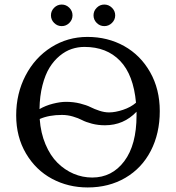

<svg xmlns="http://www.w3.org/2000/svg" viewBox="-20 -822 781 852"><path d="M409.2 -720.2Q395 -734.4 395 -753.9Q395 -773.4 409.2 -787.6Q423.3 -801.8 442.9 -801.8Q462.4 -801.8 476.8 -787.6Q491.2 -773.4 491.2 -753.9Q491.2 -734.4 476.8 -720.2Q462.4 -706.1 442.9 -706.1Q423.3 -706.1 409.2 -720.2ZM220.2 -720.2Q206.1 -734.4 206.1 -753.9Q206.1 -773.4 220.2 -787.6Q234.4 -801.8 253.9 -801.8Q273.4 -801.8 287.6 -787.6Q301.8 -773.4 301.8 -753.9Q301.8 -734.4 287.6 -720.2Q273.4 -706.1 253.9 -706.1Q234.4 -706.1 220.2 -720.2ZM689 -329.1Q689 -230 649.2 -152.8Q609.4 -75.7 536.4 -33Q463.4 9.8 369.1 9.8Q282.7 9.8 210.9 -28.6Q139.2 -66.9 95.5 -140.6Q51.8 -214.4 51.8 -310.1Q51.8 -406.7 93.3 -486.6Q134.8 -566.4 207.3 -612.3Q279.8 -658.2 368.2 -658.2Q458 -658.2 530.8 -617.7Q603.5 -577.1 646.2 -501.7Q689 -426.3 689 -329.1ZM583.5 -366.2Q572.3 -490.2 512.9 -552Q453.6 -613.8 355 -613.8Q325.7 -613.8 298.3 -604.7Q271 -595.7 245.1 -574.5Q219.2 -553.2 200 -522.2Q180.7 -491.2 168.5 -443.8Q156.2 -396.5 155.3 -337.9Q182.1 -353.5 214.8 -361.8Q247.6 -370.1 272.9 -370.1Q306.2 -370.1 335.2 -362.8Q364.3 -355.5 381.6 -346.7Q398.9 -337.9 421.1 -330.6Q443.4 -323.2 463.9 -323.2Q491.7 -323.2 526.1 -334.7Q560.5 -346.2 583.5 -366.2ZM585.9 -326.2Q528.8 -266.1 445.8 -266.1Q415 -266.1 387.9 -273.2Q360.8 -280.3 344.2 -289.1Q327.6 -297.9 303.7 -304.9Q279.8 -312 254.9 -312Q197.3 -312 156.2 -293.9Q160.6 -231.9 181.9 -181.6Q203.1 -131.3 235.1 -99.6Q267.1 -67.9 306.6 -51Q346.2 -34.2 389.2 -34.2Q477.1 -34.2 531.5 -106.7Q585.9 -179.2 585.9 -310.1Z"/></svg>

Font: Linux Biolinum G
Style: Regular
Weight: 400
Designer: Philipp H. Poll
Foundry: Philipp H. Poll
Version: Version 1.1.0 ; ttfautohint (v1.6)